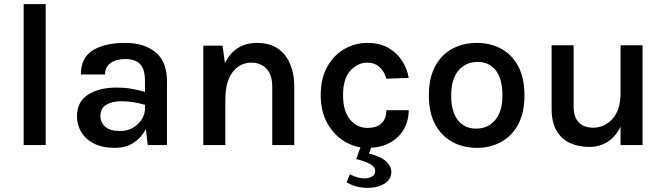

<svg xmlns="http://www.w3.org/2000/svg" viewBox="-20 -705 3238 933"><path d="M95 0V-685H202V0Z M538 13.5Q476.5 13.5 435.5 -8Q394.5 -29.5 374.2 -64.5Q354 -99.5 354 -140Q354 -210 407.5 -244.8Q461 -279.5 548.5 -279.5Q584.5 -279.5 618 -273.8Q651.5 -268 684.5 -258.5V-312Q684.5 -367 661.8 -392.5Q639 -418 588.5 -418Q544.5 -418 517.5 -398.8Q490.5 -379.5 490.5 -343H373Q373 -424.5 431 -460.5Q489 -496.5 588.5 -496.5Q679.5 -496.5 735.5 -451.5Q791.5 -406.5 791.5 -308.5V0H698L689 -79Q669 -38 630.8 -12.2Q592.5 13.5 538 13.5ZM468 -140Q468 -110.5 491 -89.5Q514 -68.5 564 -68.5Q601 -68.5 628 -85.2Q655 -102 669.8 -126.8Q684.5 -151.5 684.5 -176.5V-195.5Q627 -213 569 -213Q525.5 -213 496.8 -196.2Q468 -179.5 468 -140Z M968 0V-483H1061.5L1073 -398.5Q1122 -496.5 1229 -496.5Q1317.5 -496.5 1363.8 -438.2Q1410 -380 1410 -283V0H1303V-283Q1303 -341 1275.2 -370.8Q1247.5 -400.5 1201.5 -400.5Q1145 -400.5 1110 -354.2Q1075 -308 1075 -219.5V0Z M1765.5 13.5Q1705.5 13.5 1653.8 -18Q1602 -49.5 1570.2 -107Q1538.5 -164.5 1538.5 -242Q1538.5 -323.5 1570.2 -380.5Q1602 -437.5 1653.8 -467Q1705.5 -496.5 1765.5 -496.5Q1826 -496.5 1868.5 -471.5Q1911 -446.5 1935.2 -407.5Q1959.5 -368.5 1966 -326.5L1857.5 -322.5Q1848.5 -356.5 1824.8 -378.5Q1801 -400.5 1764.5 -400.5Q1718.5 -400.5 1682.8 -362.2Q1647 -324 1647 -242Q1647 -165 1681 -124.2Q1715 -83.5 1764.5 -83.5Q1812 -83.5 1834.8 -106.5Q1857.5 -129.5 1857.5 -169.5H1966Q1966 -118.5 1942.5 -77Q1919 -35.5 1874 -11Q1829 13.5 1765.5 13.5ZM1664 181 1680 142Q1731.5 167.5 1766.2 160.5Q1801 153.5 1803 129Q1805 106.5 1778 91.8Q1751 77 1711 68L1749 -37.5L1799 -31L1773 41Q1831 55 1857.2 80Q1883.5 105 1881.5 135Q1879.5 164 1857 181.5Q1834.5 199 1800.8 205Q1767 211 1730.5 205Q1694 199 1664 181Z M2297.5 13.5Q2231.5 13.5 2178.8 -15Q2126 -43.5 2095 -100Q2064 -156.5 2064 -241Q2064 -327 2095 -383.8Q2126 -440.5 2178.8 -468.5Q2231.5 -496.5 2297.5 -496.5Q2362.5 -496.5 2414.8 -468.5Q2467 -440.5 2497.8 -383.8Q2528.5 -327 2528.5 -241Q2528.5 -156.5 2497.8 -100Q2467 -43.5 2414.8 -15Q2362.5 13.5 2297.5 13.5ZM2294 -80Q2351 -80 2386.2 -121.5Q2421.5 -163 2421.5 -241Q2421.5 -320.5 2389.8 -362.2Q2358 -404 2300.5 -404Q2243 -404 2207.8 -362.2Q2172.5 -320.5 2172.5 -241Q2172.5 -163 2204.5 -121.5Q2236.5 -80 2294 -80Z M2660.5 -485H2767.5V-187Q2767.5 -136 2792.5 -110.2Q2817.5 -84.5 2862.5 -84.5Q2919 -84.5 2957.2 -128.5Q2995.5 -172.5 2995.5 -252.5V-485H3102.5V0H2995.5V-89.5Q2971.5 -40.5 2932.8 -15.8Q2894 9 2844 9Q2791.5 9 2750 -10Q2708.5 -29 2684.5 -69.8Q2660.5 -110.5 2660.5 -176.5Z"/></svg>

Font: Karla SemiBold
Style: Regular
Weight: 600
Designer: Jonathan Pinhorn
Version: Version 2.004; ttfautohint (v1.8.4.7-5d5b);gftools[0.9.33]